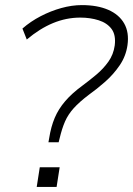

<svg xmlns="http://www.w3.org/2000/svg" viewBox="-20 -733 522 753"><path d="M170 -175 173 -192Q180 -236 194.5 -270.5Q209 -305 235.5 -336Q262 -367 303 -397Q330 -417 357.5 -440Q385 -463 405 -491Q425 -519 430 -555Q435 -596 417.5 -619.5Q400 -643 367 -653.5Q334 -664 295 -664Q240 -664 188 -642.5Q136 -621 85 -578L68 -621Q100 -649 139.5 -669.5Q179 -690 220.5 -701.5Q262 -713 301 -713Q362 -713 404.5 -694.5Q447 -676 467 -641Q487 -606 480 -556Q474 -513 449.5 -477Q425 -441 392 -412Q359 -383 328 -361Q291 -333 269 -308.5Q247 -284 235 -256.5Q223 -229 214 -191L210 -175ZM124 0 136 -77H214L202 0Z"/></svg>

Font: Nunito Sans 7pt ExtraLight
Style: Italic
Weight: 250
Italic angle: -9°
Designer: Vernon Adams
Foundry: Vernon Adams
Version: Version 3.101;gftools[0.9.27]